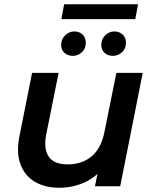

<svg xmlns="http://www.w3.org/2000/svg" viewBox="-20 -877 721 904"><path d="M258 7Q191 7 143.5 -21.5Q96 -50 76 -104.5Q56 -159 72 -238L131 -534H256L197 -241Q185 -176 209.5 -139.5Q234 -103 299 -103Q366 -103 411.5 -141Q457 -179 472 -257L528 -534H652L546 0H427L439 -58Q413 -35 382 -20Q324 7 258 7ZM511 -614Q488 -614 472.5 -628Q457 -642 457 -665Q457 -693 475.5 -711Q494 -729 518 -729Q542 -729 557.5 -714.5Q573 -700 573 -676Q573 -648 554.5 -631Q536 -614 511 -614ZM323 -614Q299 -614 283.5 -628Q268 -642 268 -665Q268 -693 287 -711Q306 -729 330 -729Q353 -729 368.5 -714.5Q384 -700 384 -676Q384 -648 365.5 -631Q347 -614 323 -614ZM269 -787 282 -857H630L617 -787Z"/></svg>

Font: Montserrat Thin SemiBold
Style: Italic
Weight: 600
Italic angle: -11.3°
Version: Version 9.000